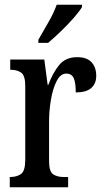

<svg xmlns="http://www.w3.org/2000/svg" viewBox="-20 -786 437 806"><path d="M21 0V-43H24Q50 -43 68 -55.5Q86 -68 86 -115V-425Q86 -469 69 -481Q52 -493 26 -493H23V-536H166L180 -430H183Q201 -479 228 -512.5Q255 -546 304 -546Q345 -546 364.5 -524.5Q384 -503 384 -468Q384 -435 363 -416.5Q342 -398 298 -398Q298 -439 289.5 -458Q281 -477 258 -477Q234 -477 218 -446Q202 -415 194 -368.5Q186 -322 186 -276V-110Q186 -66 203 -54.5Q220 -43 246 -43H266V0ZM141 -619Q162 -656 184 -694Q206 -732 218 -766H324V-756Q314 -739 290 -711.5Q266 -684 236.5 -655.5Q207 -627 182 -606H141Z"/></svg>

Font: Noto Serif ExtraCondensed Medium
Style: Regular
Weight: 500
Width: 2
Designer: Monotype Design Team
Foundry: Monotype Imaging Inc.
Version: Version 2.015